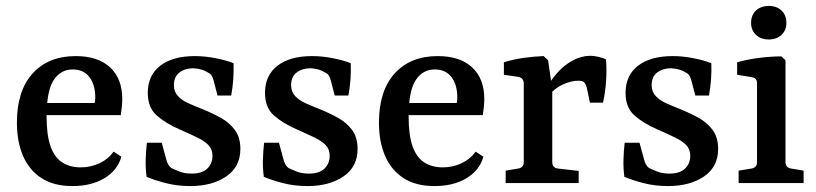

<svg xmlns="http://www.w3.org/2000/svg" viewBox="-20 -617 2751 647"><path d="M37 -204Q37 -311 90 -369.5Q143 -428 235 -428Q310 -428 351 -390Q392 -352 392 -283Q392 -272 390.5 -257Q389 -242 387 -229H105V-270H299Q300 -275 300.5 -279Q301 -283 301 -289Q301 -331 281.5 -357Q262 -383 225 -383Q184 -383 160.5 -346.5Q137 -310 137 -224Q137 -161 150.5 -123.5Q164 -86 190 -69.5Q216 -53 252 -53Q286 -53 315.5 -67Q345 -81 363 -106L389 -89Q376 -43 332 -16.5Q288 10 224 10Q161 10 119.5 -17Q78 -44 57.5 -92Q37 -140 37 -204Z M474 -21Q470 -51 471 -80.5Q472 -110 475 -136H525L540 -81Q545 -60 557 -51Q567 -46 584.5 -39Q602 -32 626 -32Q661 -32 678.5 -49Q696 -66 696 -92Q696 -114 682.5 -128Q669 -142 644 -154Q619 -166 585 -181Q537 -202 507.5 -228.5Q478 -255 478 -304Q478 -363 520 -395.5Q562 -428 637 -428Q670 -428 706 -421Q742 -414 767 -404Q768 -377 766 -349Q764 -321 759 -295H713L700 -345Q697 -356 693 -362.5Q689 -369 680 -373Q671 -379 659 -382.5Q647 -386 632 -387Q604 -387 585 -373Q566 -359 566 -330Q566 -308 579.5 -293.5Q593 -279 614 -269.5Q635 -260 658 -251Q693 -237 723 -220.5Q753 -204 771.5 -179Q790 -154 790 -115Q790 -55 742.5 -22.5Q695 10 621 10Q577 10 538.5 0Q500 -10 474 -21Z M869 -21Q865 -51 866 -80.5Q867 -110 870 -136H920L935 -81Q940 -60 952 -51Q962 -46 979.5 -39Q997 -32 1021 -32Q1056 -32 1073.5 -49Q1091 -66 1091 -92Q1091 -114 1077.5 -128Q1064 -142 1039 -154Q1014 -166 980 -181Q932 -202 902.5 -228.5Q873 -255 873 -304Q873 -363 915 -395.5Q957 -428 1032 -428Q1065 -428 1101 -421Q1137 -414 1162 -404Q1163 -377 1161 -349Q1159 -321 1154 -295H1108L1095 -345Q1092 -356 1088 -362.5Q1084 -369 1075 -373Q1066 -379 1054 -382.5Q1042 -386 1027 -387Q999 -387 980 -373Q961 -359 961 -330Q961 -308 974.5 -293.5Q988 -279 1009 -269.5Q1030 -260 1053 -251Q1088 -237 1118 -220.5Q1148 -204 1166.5 -179Q1185 -154 1185 -115Q1185 -55 1137.5 -22.5Q1090 10 1016 10Q972 10 933.5 0Q895 -10 869 -21Z M1257 -204Q1257 -311 1310 -369.5Q1363 -428 1455 -428Q1530 -428 1571 -390Q1612 -352 1612 -283Q1612 -272 1610.5 -257Q1609 -242 1607 -229H1325V-270H1519Q1520 -275 1520.5 -279Q1521 -283 1521 -289Q1521 -331 1501.5 -357Q1482 -383 1445 -383Q1404 -383 1380.5 -346.5Q1357 -310 1357 -224Q1357 -161 1370.5 -123.5Q1384 -86 1410 -69.5Q1436 -53 1472 -53Q1506 -53 1535.5 -67Q1565 -81 1583 -106L1609 -89Q1596 -43 1552 -16.5Q1508 10 1444 10Q1381 10 1339.5 -17Q1298 -44 1277.5 -92Q1257 -140 1257 -204Z M1819 -315Q1834 -344 1857 -370.5Q1880 -397 1909.5 -413Q1939 -429 1970 -429Q1981 -429 1996.5 -425.5Q2012 -422 2022 -417Q2025 -387 2022.5 -346.5Q2020 -306 2012 -271H1968L1957 -323Q1953 -336 1947.5 -340.5Q1942 -345 1930 -345Q1905 -345 1877 -332.5Q1849 -320 1826 -292ZM1841 -316V-71Q1841 -51 1861 -49L1930 -41V0H1684V-42L1726 -49Q1745 -52 1745 -71V-335Q1745 -355 1726 -358L1678 -365V-407Q1709 -417 1745 -422Q1781 -427 1812 -428L1827 -414Z M2084 -21Q2080 -51 2081 -80.5Q2082 -110 2085 -136H2135L2150 -81Q2155 -60 2167 -51Q2177 -46 2194.5 -39Q2212 -32 2236 -32Q2271 -32 2288.5 -49Q2306 -66 2306 -92Q2306 -114 2292.5 -128Q2279 -142 2254 -154Q2229 -166 2195 -181Q2147 -202 2117.5 -228.5Q2088 -255 2088 -304Q2088 -363 2130 -395.5Q2172 -428 2247 -428Q2280 -428 2316 -421Q2352 -414 2377 -404Q2378 -377 2376 -349Q2374 -321 2369 -295H2323L2310 -345Q2307 -356 2303 -362.5Q2299 -369 2290 -373Q2281 -379 2269 -382.5Q2257 -386 2242 -387Q2214 -387 2195 -373Q2176 -359 2176 -330Q2176 -308 2189.5 -293.5Q2203 -279 2224 -269.5Q2245 -260 2268 -251Q2303 -237 2333 -220.5Q2363 -204 2381.5 -179Q2400 -154 2400 -115Q2400 -55 2352.5 -22.5Q2305 10 2231 10Q2187 10 2148.5 0Q2110 -10 2084 -21Z M2627 -71Q2627 -52 2646 -49L2688 -42V0H2469V-42L2512 -49Q2531 -52 2531 -71V-336Q2531 -355 2513 -357L2464 -365V-407Q2498 -417 2538.5 -422Q2579 -427 2613 -427L2627 -414ZM2630 -540Q2630 -515 2613.5 -499.5Q2597 -484 2571 -484Q2544 -484 2527.5 -499.5Q2511 -515 2511 -540Q2511 -566 2527.5 -581.5Q2544 -597 2571 -597Q2597 -597 2613.5 -581.5Q2630 -566 2630 -540Z"/></svg>

Font: Yrsa Medium
Style: Regular
Weight: 500
Designer: Anna Giedrys (Yrsa+Rasa design), David Brezina (Yrsa art-direction, Rasa art-direction, design)
Foundry: Rosetta Type Foundry
Version: Version 2.004